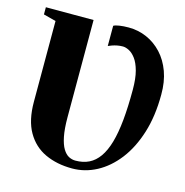

<svg xmlns="http://www.w3.org/2000/svg" viewBox="-111 -856 935 968"><g transform="rotate(15 357.0 -372.0)"><path d="M350 8Q270.5 8 209 -20.5Q147.5 -49 112.5 -109.8Q77.5 -170.5 77.5 -267V-688.5L12.5 -705.5V-743H261.5V-236Q261.5 -175 269.5 -135.5Q277.5 -96 291 -74Q304.5 -52 321.2 -43.2Q338 -34.5 356 -34.5Q396 -34.5 426.5 -49.5Q457 -64.5 479.2 -96Q501.5 -127.5 515.8 -176.8Q530 -226 536.8 -295Q543.5 -364 543.5 -454Q543.5 -513.5 533 -552Q522.5 -590.5 506 -612.5Q489.5 -634.5 471.5 -643.5Q453.5 -652.5 439.5 -652.5Q424.5 -652.5 410.2 -649.8Q396 -647 384.2 -642.8Q372.5 -638.5 364.5 -635V-740.5Q373.5 -746 394.5 -749.2Q415.5 -752.5 443 -752.5Q493 -752.5 537.5 -733Q582 -713.5 616.2 -676.8Q650.5 -640 669.8 -587.2Q689 -534.5 688.5 -468Q688.5 -356.5 661 -268.2Q633.5 -180 585.8 -118.2Q538 -56.5 477.2 -24.2Q416.5 8 350 8Z"/></g></svg>

Font: Merriweather 96pt Black
Style: Regular
Weight: 900
Version: Version 2.100